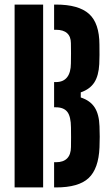

<svg xmlns="http://www.w3.org/2000/svg" viewBox="-20 -820 491 840"><path d="M43.9 0V-800H168.7V0ZM216.7 0V-110.3H225.2Q257.2 -110.3 273.7 -127.1Q290.2 -143.9 290.5 -176.8Q290.9 -199.1 290.9 -219.5Q290.9 -239.9 290.5 -262Q290.2 -310.1 274.7 -330.3Q259.1 -350.6 224.1 -350.6H216.7V-460.9H224.8Q257 -460.9 273.5 -481.9Q290 -502.9 290.2 -542.8Q290.7 -565.8 290.7 -587.3Q290.7 -608.7 290.2 -631.2Q290 -660.2 273.5 -674.9Q257 -689.7 225.1 -689.7H216.7V-800H225.1Q323.9 -800 369.4 -759.3Q414.8 -718.7 415 -624.8Q415.3 -599.9 415.3 -579.6Q415.3 -559.2 414.3 -539.6Q411.7 -489 392.6 -459.3Q373.4 -429.6 333.3 -415.9V-393.6Q374.8 -380 394.2 -349.9Q413.6 -319.8 415.3 -267.7Q416.3 -243 416.3 -221.8Q416.3 -200.7 415.3 -175.2Q411.4 -81.8 367.7 -40.9Q324.1 0 225.2 0Z"/></svg>

Font: Big Shoulders Stencil Thin
Style: Regular
Weight: 100
Designer: Patric King
Foundry: XO Type Co
Version: Version 2.001